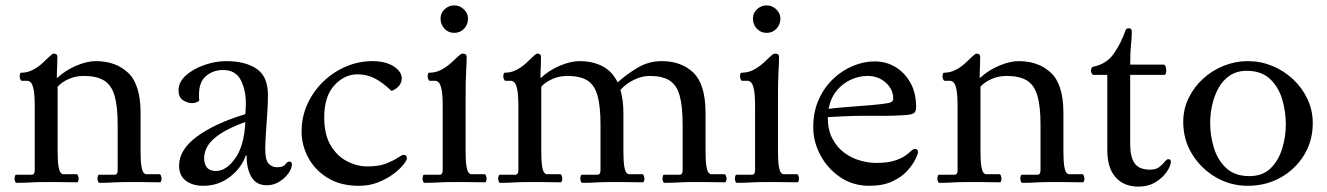

<svg xmlns="http://www.w3.org/2000/svg" viewBox="-20 -677 4929 713"><path d="M193 -388Q223 -416 263 -433Q303 -450 336 -450Q410 -450 456 -406.5Q502 -363 502 -258V-118Q502 -80 505 -61Q508 -42 513 -36Q518 -30 523 -30H572Q576 -30 578 -24Q580 -18 580 -13Q580 -9 578.5 -4.5Q577 0 574 0Q547 0 531 -0.5Q515 -1 500.5 -1Q486 -1 465 -1Q422 -1 400 0.5Q378 2 349 2Q346 2 344 -3.5Q342 -9 342 -13Q342 -18 343.5 -23Q345 -28 347 -28H405Q417 -28 417 -45V-214Q417 -282 405.5 -321.5Q394 -361 366.5 -378Q339 -395 291 -395Q261 -395 235 -383.5Q209 -372 194 -355V-118Q194 -80 197 -61Q200 -42 205 -36Q210 -30 215 -30H264Q268 -30 270 -24Q272 -18 272 -13Q272 -9 270.5 -4.5Q269 0 266 0Q239 0 222.5 -0.5Q206 -1 192 -1Q178 -1 157 -1Q114 -1 92 0.5Q70 2 41 2Q38 2 36 -3.5Q34 -9 34 -13Q34 -18 35.5 -23Q37 -28 39 -28H97Q109 -28 109 -45V-280Q109 -323 105 -343.5Q101 -364 94.5 -370.5Q88 -377 81 -377H61Q58 -377 55.5 -382.5Q53 -388 53 -393Q53 -396 54 -401.5Q55 -407 59 -407Q82 -407 102 -417.5Q122 -428 137.5 -442.5Q153 -457 164 -467.5Q175 -478 179 -478Q193 -478 193 -466Q193 -448 192.5 -436.5Q192 -425 191.5 -415Q191 -405 191 -388Z M975 -324Q975 -294 972.5 -256.5Q970 -219 967.5 -183.5Q965 -148 965 -123Q965 -84 977 -70Q989 -56 1009 -56Q1032 -56 1039.5 -66.5Q1047 -77 1054 -77Q1064 -77 1064 -67Q1064 -51 1050.5 -32.5Q1037 -14 1016 -1.5Q995 11 971 11Q931 11 913 -21Q895 -53 896 -100H893Q876 -52 833 -19.5Q790 13 735 13Q695 13 670 -6Q645 -25 645 -62Q645 -121 711.5 -170Q778 -219 891 -253Q892 -266 892.5 -276.5Q893 -287 893 -293Q893 -343 874 -380Q855 -417 808 -417Q772 -417 745.5 -395Q719 -373 719 -326Q719 -321 719 -315.5Q719 -310 720 -304Q716 -299 708.5 -296.5Q701 -294 693 -294Q676 -294 659.5 -305Q643 -316 643 -341Q643 -373 671 -397.5Q699 -422 740 -436Q781 -450 820 -450Q891 -450 933 -421.5Q975 -393 975 -324ZM782 -42Q820 -42 853.5 -89Q887 -136 891 -224Q831 -202 798 -180Q765 -158 751.5 -135.5Q738 -113 738 -89Q738 -68 748.5 -55Q759 -42 782 -42Z M1363 -450Q1412 -450 1442 -430.5Q1472 -411 1472 -386Q1472 -373 1463.5 -360.5Q1455 -348 1434 -339Q1401 -371 1371.5 -386Q1342 -401 1308 -401Q1259 -401 1221.5 -360Q1184 -319 1184 -241Q1184 -177 1208 -137Q1232 -97 1269 -78Q1306 -59 1344 -59Q1388 -59 1415 -70Q1442 -81 1457.5 -91.5Q1473 -102 1479 -102Q1491 -102 1491 -89Q1491 -82 1478 -65.5Q1465 -49 1441 -31Q1417 -13 1384.5 0Q1352 13 1313 13Q1244 13 1196.5 -16.5Q1149 -46 1124.5 -92Q1100 -138 1100 -188Q1100 -244 1122 -291.5Q1144 -339 1181 -374.5Q1218 -410 1265 -430Q1312 -450 1363 -450Z M1709 -118Q1709 -80 1712 -61Q1715 -42 1720 -36Q1725 -30 1730 -30H1779Q1783 -30 1785 -24Q1787 -18 1787 -13Q1787 -9 1785.5 -4.5Q1784 0 1781 0Q1754 0 1737.5 -0.5Q1721 -1 1707 -1Q1693 -1 1672 -1Q1629 -1 1607 0.5Q1585 2 1556 2Q1553 2 1551 -3.5Q1549 -9 1549 -13Q1549 -18 1550.5 -23Q1552 -28 1554 -28H1612Q1624 -28 1624 -45V-280Q1624 -323 1620 -343.5Q1616 -364 1609.5 -370.5Q1603 -377 1596 -377H1576Q1573 -377 1570.5 -382.5Q1568 -388 1568 -393Q1568 -396 1569 -401.5Q1570 -407 1574 -407Q1598 -407 1618 -417.5Q1638 -428 1654 -442.5Q1670 -457 1681 -467.5Q1692 -478 1698 -478Q1713 -478 1713 -466Q1713 -452 1712.5 -440.5Q1712 -429 1711 -412.5Q1710 -396 1709.5 -369Q1709 -342 1709 -297ZM1667 -555Q1645 -555 1630.5 -570.5Q1616 -586 1616 -608Q1616 -629 1631.5 -643Q1647 -657 1667 -657Q1687 -657 1702.5 -642.5Q1718 -628 1718 -608Q1718 -586 1703.5 -570.5Q1689 -555 1667 -555Z M1989 -388Q2019 -416 2059 -433Q2099 -450 2132 -450Q2180 -450 2216.5 -431.5Q2253 -413 2273 -372H2275Q2304 -399 2346 -424.5Q2388 -450 2437 -450Q2511 -450 2555.5 -406.5Q2600 -363 2600 -258V-118Q2600 -80 2603 -61Q2606 -42 2611 -36Q2616 -30 2621 -30H2670Q2674 -30 2676 -24Q2678 -18 2678 -13Q2678 -9 2676.5 -4.5Q2675 0 2672 0Q2645 0 2628.5 -0.5Q2612 -1 2598 -1Q2584 -1 2563 -1Q2520 -1 2498 0.5Q2476 2 2447 2Q2444 2 2442 -3.5Q2440 -9 2440 -13Q2440 -18 2441.5 -23Q2443 -28 2445 -28H2503Q2515 -28 2515 -45V-214Q2515 -282 2504 -321.5Q2493 -361 2466.5 -378Q2440 -395 2392 -395Q2364 -395 2334 -380.5Q2304 -366 2284 -343Q2295 -305 2295 -258V-118Q2295 -80 2298 -61Q2301 -42 2306 -36Q2311 -30 2316 -30H2365Q2369 -30 2371 -24Q2373 -18 2373 -13Q2373 -9 2371.5 -4.5Q2370 0 2367 0Q2340 0 2323.5 -0.5Q2307 -1 2293 -1Q2279 -1 2258 -1Q2215 -1 2193 0.5Q2171 2 2142 2Q2139 2 2137 -3.5Q2135 -9 2135 -13Q2135 -18 2136.5 -23Q2138 -28 2140 -28H2198Q2210 -28 2210 -45V-214Q2210 -282 2199 -321.5Q2188 -361 2161.5 -378Q2135 -395 2087 -395Q2057 -395 2031 -383.5Q2005 -372 1990 -355V-118Q1990 -80 1993 -61Q1996 -42 2001 -36Q2006 -30 2011 -30H2060Q2064 -30 2066 -24Q2068 -18 2068 -13Q2068 -9 2066.5 -4.5Q2065 0 2062 0Q2035 0 2018.5 -0.5Q2002 -1 1988 -1Q1974 -1 1953 -1Q1910 -1 1888 0.5Q1866 2 1837 2Q1834 2 1832 -3.5Q1830 -9 1830 -13Q1830 -18 1831.5 -23Q1833 -28 1835 -28H1893Q1905 -28 1905 -45V-280Q1905 -323 1901 -343.5Q1897 -364 1890.5 -370.5Q1884 -377 1877 -377H1857Q1854 -377 1851.5 -382.5Q1849 -388 1849 -393Q1849 -396 1850 -401.5Q1851 -407 1855 -407Q1878 -407 1898 -417.5Q1918 -428 1933.5 -442.5Q1949 -457 1960 -467.5Q1971 -478 1975 -478Q1989 -478 1989 -466Q1989 -448 1988.5 -436.5Q1988 -425 1987.5 -415Q1987 -405 1987 -388Z M2869 -118Q2869 -80 2872 -61Q2875 -42 2880 -36Q2885 -30 2890 -30H2939Q2943 -30 2945 -24Q2947 -18 2947 -13Q2947 -9 2945.5 -4.5Q2944 0 2941 0Q2914 0 2897.5 -0.5Q2881 -1 2867 -1Q2853 -1 2832 -1Q2789 -1 2767 0.5Q2745 2 2716 2Q2713 2 2711 -3.5Q2709 -9 2709 -13Q2709 -18 2710.5 -23Q2712 -28 2714 -28H2772Q2784 -28 2784 -45V-280Q2784 -323 2780 -343.5Q2776 -364 2769.5 -370.5Q2763 -377 2756 -377H2736Q2733 -377 2730.5 -382.5Q2728 -388 2728 -393Q2728 -396 2729 -401.5Q2730 -407 2734 -407Q2758 -407 2778 -417.5Q2798 -428 2814 -442.5Q2830 -457 2841 -467.5Q2852 -478 2858 -478Q2873 -478 2873 -466Q2873 -452 2872.5 -440.5Q2872 -429 2871 -412.5Q2870 -396 2869.5 -369Q2869 -342 2869 -297ZM2827 -555Q2805 -555 2790.5 -570.5Q2776 -586 2776 -608Q2776 -629 2791.5 -643Q2807 -657 2827 -657Q2847 -657 2862.5 -642.5Q2878 -628 2878 -608Q2878 -586 2863.5 -570.5Q2849 -555 2827 -555Z M3348 -250Q3296 -246 3223 -247Q3150 -248 3054 -242Q3054 -195 3071 -162.5Q3088 -130 3115 -110Q3142 -90 3173.5 -81Q3205 -72 3234 -72Q3275 -72 3300.5 -80Q3326 -88 3340.5 -98Q3355 -108 3363 -116Q3371 -124 3378 -124Q3389 -124 3389 -112Q3389 -106 3379.5 -86Q3370 -66 3349.5 -43Q3329 -20 3294 -3.5Q3259 13 3208 13Q3148 13 3101 -18.5Q3054 -50 3027 -100Q3000 -150 3000 -205Q3000 -262 3020.5 -307.5Q3041 -353 3074.5 -384.5Q3108 -416 3148 -432.5Q3188 -449 3228 -449Q3271 -449 3305.5 -428Q3340 -407 3361 -369.5Q3382 -332 3382 -280Q3382 -264 3375 -258Q3368 -252 3348 -250ZM3201 -395Q3171 -395 3140.5 -381.5Q3110 -368 3087.5 -341Q3065 -314 3057 -273Q3092 -277 3132 -280Q3172 -283 3208 -286Q3244 -289 3264 -292Q3282 -294 3289.5 -298Q3297 -302 3297 -311Q3297 -345 3269.5 -370Q3242 -395 3201 -395Z M3620 -388Q3650 -416 3690 -433Q3730 -450 3763 -450Q3837 -450 3883 -406.5Q3929 -363 3929 -258V-118Q3929 -80 3932 -61Q3935 -42 3940 -36Q3945 -30 3950 -30H3999Q4003 -30 4005 -24Q4007 -18 4007 -13Q4007 -9 4005.5 -4.5Q4004 0 4001 0Q3974 0 3958 -0.5Q3942 -1 3927.5 -1Q3913 -1 3892 -1Q3849 -1 3827 0.5Q3805 2 3776 2Q3773 2 3771 -3.5Q3769 -9 3769 -13Q3769 -18 3770.5 -23Q3772 -28 3774 -28H3832Q3844 -28 3844 -45V-214Q3844 -282 3832.5 -321.5Q3821 -361 3793.5 -378Q3766 -395 3718 -395Q3688 -395 3662 -383.5Q3636 -372 3621 -355V-118Q3621 -80 3624 -61Q3627 -42 3632 -36Q3637 -30 3642 -30H3691Q3695 -30 3697 -24Q3699 -18 3699 -13Q3699 -9 3697.5 -4.5Q3696 0 3693 0Q3666 0 3649.5 -0.5Q3633 -1 3619 -1Q3605 -1 3584 -1Q3541 -1 3519 0.5Q3497 2 3468 2Q3465 2 3463 -3.5Q3461 -9 3461 -13Q3461 -18 3462.5 -23Q3464 -28 3466 -28H3524Q3536 -28 3536 -45V-280Q3536 -323 3532 -343.5Q3528 -364 3521.5 -370.5Q3515 -377 3508 -377H3488Q3485 -377 3482.5 -382.5Q3480 -388 3480 -393Q3480 -396 3481 -401.5Q3482 -407 3486 -407Q3509 -407 3529 -417.5Q3549 -428 3564.5 -442.5Q3580 -457 3591 -467.5Q3602 -478 3606 -478Q3620 -478 3620 -466Q3620 -448 3619.5 -436.5Q3619 -425 3618.5 -415Q3618 -405 3618 -388Z M4092 -399H4041Q4037 -399 4034 -404.5Q4031 -410 4031 -414Q4031 -418 4033 -423Q4035 -428 4039 -429Q4089 -439 4116 -477.5Q4143 -516 4160 -565Q4162 -570 4166 -571Q4170 -572 4173 -572Q4183 -572 4183 -559Q4183 -537 4180 -510.5Q4177 -484 4177 -437H4301Q4306 -437 4308.5 -430Q4311 -423 4311 -416Q4311 -411 4309.5 -405Q4308 -399 4303 -399H4177V-142Q4177 -94 4193.5 -70.5Q4210 -47 4251 -47Q4273 -47 4285.5 -57Q4298 -67 4305.5 -76.5Q4313 -86 4318 -86Q4328 -86 4328 -77Q4328 -62 4313.5 -40Q4299 -18 4272 -1Q4245 16 4207 16Q4154 16 4123 -18.5Q4092 -53 4092 -120Z M4614 -450Q4661 -450 4704 -432.5Q4747 -415 4781 -383.5Q4815 -352 4835 -310Q4855 -268 4855 -220Q4855 -153 4822 -100Q4789 -47 4734.5 -17Q4680 13 4614 13Q4549 13 4494.5 -19Q4440 -51 4407 -104.5Q4374 -158 4374 -224Q4374 -272 4394 -313Q4414 -354 4448 -385Q4482 -416 4525 -433Q4568 -450 4614 -450ZM4610 -414Q4573 -414 4547 -396.5Q4521 -379 4505 -350Q4489 -321 4481.5 -287Q4474 -253 4474 -220Q4474 -173 4488 -127.5Q4502 -82 4534 -52.5Q4566 -23 4619 -23Q4669 -23 4698.5 -52Q4728 -81 4741.5 -125.5Q4755 -170 4755 -214Q4755 -262 4741.5 -308Q4728 -354 4696 -384Q4664 -414 4610 -414Z"/></svg>

Font: Sedan
Style: Regular
Weight: 400
Designer: Sebastian Salazar
Foundry: Sebastian Salazar
Version: Version 1.100; ttfautohint (v1.8.4.7-5d5b)